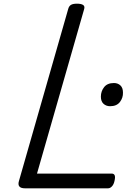

<svg xmlns="http://www.w3.org/2000/svg" viewBox="-20 -1023 727 1043"><path d="M116 0Q71 0 83 -40L351 -976Q355 -990 365.5 -996.5Q376 -1003 398 -1003Q421 -1003 431.5 -996Q442 -989 437 -973L181 -80H587Q599 -80 603 -70.5Q607 -61 602 -40Q598 -21 588 -10.5Q578 0 567 0ZM578 -446Q557 -446 542.5 -459Q528 -472 528 -498Q528 -527 545.5 -549.5Q563 -572 599 -572Q620 -572 634 -559Q648 -546 648 -520Q649 -492 631.5 -469Q614 -446 578 -446Z"/></svg>

Font: Playwrite AU SA
Style: Regular
Weight: 400
Designer: Veronika Burian, José Scaglione
Foundry: TypeTogether
Version: Version 1.002